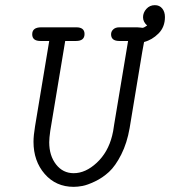

<svg xmlns="http://www.w3.org/2000/svg" viewBox="-20 -717 660 745"><path d="M105 -584Q105 -611 140 -611H276Q308 -611 308 -585Q308 -558 275 -558H233L175 -209Q171 -181 171 -165Q171 -113 197.5 -79Q224 -45 266 -45Q312 -45 355.5 -85.5Q399 -126 415 -190Q419 -204 423 -234L477 -558H443Q411 -558 411 -584Q411 -595 419.5 -603Q428 -611 443 -611H512Q518 -611 525 -610Q532 -609 533 -609Q538 -609 551 -618Q535 -632 535 -650Q535 -668 548 -682.5Q561 -697 581 -697Q599 -697 609.5 -684Q620 -671 620 -651Q620 -612 595 -587Q570 -562 539 -554Q536 -539 532 -516L483 -220Q473 -162 450.5 -117.5Q428 -73 403 -50Q378 -27 348.5 -13Q319 1 300 4.5Q281 8 266 8Q197 8 153.5 -42Q110 -92 110 -167Q110 -191 116 -227L171 -558H137Q105 -558 105 -584Z"/></svg>

Font: CMU Typewriter Text
Style: LightOblique
Weight: 200
Italic angle: -9.46001°
Version: Version 0.7.0